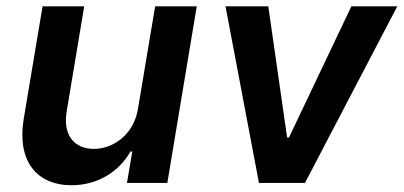

<svg xmlns="http://www.w3.org/2000/svg" viewBox="-20 -565 1247 593"><path d="M406.2 -229.4C392.8 -146.3 326.7 -105.1 269.9 -105.1C208.5 -105.1 174.7 -148.8 185.4 -218L240.1 -545.5H111.5L53.3 -198.2C31.6 -67.1 93.8 7.1 201 7.1C282.7 7.1 348.7 -35.9 382.8 -96.9H388.5L372.2 0H496.8L587.7 -545.5H459.2Z M1207 -545.5H1065.3L872.5 -140.3H866.8L808.6 -545.5H676.5L779.8 0H921.9Z"/></svg>

Font: TID UI Semi Bold
Style: Italic
Weight: 600
Italic angle: -9.39999°
Designer: The TID Project Authors
Foundry: Bakken & Bæck
Version: Version 1.001;hotconv 1.0.109;makeotfexe 2.5.65596